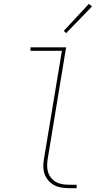

<svg xmlns="http://www.w3.org/2000/svg" viewBox="-20 -982 540 1002"><path d="M340 0Q319 0 299 -3.5Q279 -7 261.5 -16.5Q244 -26 231.5 -41Q219 -56 212.5 -74.5Q206 -93 206 -114Q206 -135 210 -156L303 -717H139V-735H325L229 -153Q226 -135 226 -117Q226 -99 231 -83Q236 -67 247 -53.5Q258 -40 272.5 -32Q287 -24 304.5 -21Q322 -18 340 -18H380V0ZM325 -809 313 -821 444 -962 460 -948Z"/></svg>

Font: Iosevka SS04 Thin Oblique
Style: Regular
Weight: 100
Italic angle: -9°
Monospace: yes
Designer: Belleve Invis
Foundry: Belleve Invis
Version: Version 19.0.0; ttfautohint (v1.8.4)